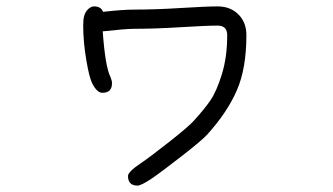

<svg xmlns="http://www.w3.org/2000/svg" viewBox="-20 -392 1040 600"><path d="M302 -355Q363 -362 400 -362Q465 -362 545 -367Q625 -372 660 -372Q700 -372 725 -347Q750 -322 750 -282Q750 -179 720.5 -110.5Q691 -42 628 28Q612 46 547 96.5Q482 147 454 166Q421 188 410 188Q380 188 380 158Q380 145 420 118Q447 100 508 52Q569 4 585 -14Q619 -51 638 -79Q657 -107 673.5 -160.5Q690 -214 690 -282Q690 -312 660 -312Q625 -312 545 -307Q465 -302 400 -302Q373 -302 301 -294Q309 -183 325 -152Q330 -140 330 -132Q330 -102 300 -102Q283 -102 268 -132Q259 -149 249.5 -205.5Q240 -262 240 -312Q240 -332 243 -342Q247 -356 256 -364Q265 -372 274 -372Q296 -372 302 -355Z"/></svg>

Font: Pecita
Style: Book
Weight: 400
Width: 7
Version: Version 4.3